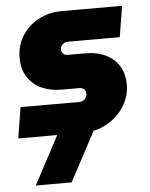

<svg xmlns="http://www.w3.org/2000/svg" viewBox="-52 -559 630 805"><g transform="rotate(-5 263.0 -156.5)"><path d="M10 0 31 -130H277Q288 -130 295.5 -134.5Q303 -139 307 -146.5Q311 -154 311 -162Q311 -173 304 -180.5Q297 -188 283 -188H208Q162 -188 125.5 -204.5Q89 -221 67 -254Q45 -287 45 -337Q45 -386 69.5 -426.5Q94 -467 138 -491.5Q182 -516 240 -516H492L471 -386H253Q243 -386 236 -381.5Q229 -377 225 -371Q221 -365 221 -356Q221 -346 227.5 -338.5Q234 -331 247 -331H321Q372 -331 408.5 -312.5Q445 -294 464 -261.5Q483 -229 483 -186Q483 -136 456 -93.5Q429 -51 383.5 -25.5Q338 0 282 0ZM66 203 191 -32H342L217 203Z"/></g></svg>

Font: MuseoModerno ExtraBold
Style: Italic
Weight: 800
Italic angle: -9°
Designer: Pablo Cosgaya, Héctor Gatti, Marcela Romero, and the Authors of The MuseoModerno Project.
Foundry: Omnibus-Type Team
Version: Version 1.003